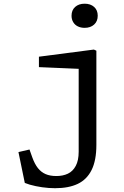

<svg xmlns="http://www.w3.org/2000/svg" viewBox="-20 -791 660 1022"><path d="M138.8 192Q133.5 190.5 112 182.7L78.2 18.5L137 4.8L152 47Q164.8 82.3 181.8 103.8Q198.7 125.2 222.5 135.6Q246.3 146 279.8 146Q315 146 341.3 133.5Q367.7 121 383.2 92.1Q398.8 63.2 398.8 16.2V-455.5L425.7 -423.5L187.2 -433.7V-489.2L479.7 -527.2L493 -521.2V-19.7Q493 63 467.6 113.9Q442.2 164.8 393.8 187.8Q345.3 210.8 273 210.8Q240.2 210.8 204.7 205.8Q169.2 200.7 138.8 192ZM360.8 -707.3Q360.8 -737 380.1 -754.2Q399.3 -771.3 430.5 -771.3Q461.7 -771.3 480.9 -754.2Q500.2 -737 500.2 -707.3Q500.2 -677.5 480.9 -660.2Q461.7 -642.8 430.5 -642.8Q410 -642.8 394.2 -650.6Q378.5 -658.3 369.7 -673.1Q360.8 -687.8 360.8 -707.3Z"/></svg>

Font: Monaspace Xenon Var ExtraLight
Style: Regular
Weight: 200
Designer: Riley Cran and the Lettermatic Team
Version: Version 1.200 (Monaspace Xenon Var)